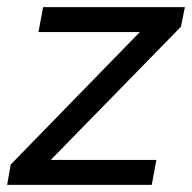

<svg xmlns="http://www.w3.org/2000/svg" viewBox="-32 -519 539 539"><path d="M-12 0 -2 -57 382 -451 391 -429H76L89 -499H487L476 -444L84 -43L81 -70H407L394 0Z"/></svg>

Font: REM Light
Style: Italic
Weight: 300
Italic angle: -11°
Designer: Octavio Pardo
Foundry: Ashler Design
Version: Version 1.005;gftools[0.9.28]